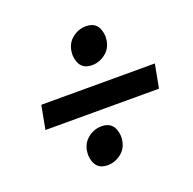

<svg xmlns="http://www.w3.org/2000/svg" viewBox="-95 -676 691 688"><g transform="rotate(-20 250.5 -332.5)"><path d="M274 -441Q224 -441 220 -498Q220 -537 244.5 -558.5Q269 -580 300 -580Q350 -580 354 -523Q354 -484 329.5 -462.5Q305 -441 274 -441ZM470 -280H37L54 -370H487ZM204 -85Q154 -85 150 -142Q150 -181 174.5 -202.5Q199 -224 230 -224Q280 -224 284 -167Q284 -128 259.5 -106.5Q235 -85 204 -85Z"/></g></svg>

Font: Argentum Sans Medium
Style: Italic
Weight: 500
Italic angle: -11°
Designer: Julieta Ulanovsky (font), Cristiano Sobral (main changes and remaster)
Foundry: Julieta Ulanovsky (font), Cristiano Sobral (main changes and remaster)
Version: Version 2.007;June 15, 2022;FontCreator 14.0.0.2814 64-bit; 